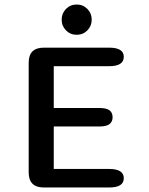

<svg xmlns="http://www.w3.org/2000/svg" viewBox="-20 -830 659 850"><path d="M528 -578.5Q528 -537 463.5 -537H218V-352H419Q451.5 -352 465 -341.5Q478.5 -331 478.5 -311Q478.5 -291.5 465 -280.8Q451.5 -270 419 -270H218V-82H463.5Q528 -82 528 -41Q528 0 463.5 0H174Q107 0 107 -67V-552.5Q107 -619 174 -619H463.5Q528 -619 528 -578.5ZM319.5 -676Q291.5 -676 272.2 -695.5Q253 -715 253 -743Q253 -771 272.2 -790.5Q291.5 -810 319.5 -810Q347.5 -810 366.8 -790.5Q386 -771 386 -743Q386 -715 366.8 -695.5Q347.5 -676 319.5 -676Z"/></svg>

Font: Sono Monospace Medium
Style: Regular
Weight: 500
Designer: Tyler Finck
Foundry: Tyler Finck
Version: Version 2.112